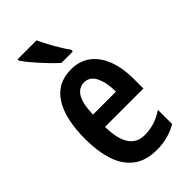

<svg xmlns="http://www.w3.org/2000/svg" viewBox="-238 -836 916 916"><g transform="rotate(-45 219.5 -378.0)"><path d="M225 -552Q284 -552 324 -521Q364 -490 384.5 -435.5Q405 -381 405 -310V-243H146Q148 -81 253 -81Q286 -81 317 -90.5Q348 -100 382 -122V-26Q351 -8 316.5 1Q282 10 244 10Q170 10 124.5 -25Q79 -60 58.5 -122.5Q38 -185 38 -268Q38 -406 85.5 -479Q133 -552 225 -552ZM225 -464Q190 -464 169.5 -431.5Q149 -399 147 -325H302Q302 -386 283 -425Q264 -464 225 -464ZM207 -766Q217 -744 232 -716Q247 -688 263 -661.5Q279 -635 292 -618V-606H215Q196 -622 169 -650.5Q142 -679 117 -708Q92 -737 79 -757V-766Z"/></g></svg>

Font: Noto Sans Tamil ExtraCondensed SemiBold
Style: Regular
Weight: 600
Width: 2
Designer: Jelle Bosma - Monotype Design Team
Foundry: Monotype Imaging Inc.
Version: Version 2.004; ttfautohint (v1.8.4.7-5d5b)